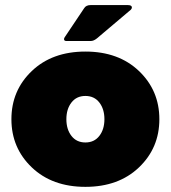

<svg xmlns="http://www.w3.org/2000/svg" viewBox="-20 -720 673 757"><path d="M241.7 -558.3Q232.5 -558.3 232.5 -565.8Q232.5 -570 235.8 -574.2L311.7 -687.5Q319.2 -700 337.5 -700H483.3Q500 -700 500 -690.8Q500 -685.8 495.8 -681.7L361.7 -568.3Q349.2 -558.3 337.5 -558.3ZM105.4 -60Q25 -136.7 25 -250Q25 -363.3 105.4 -440Q185.8 -516.7 316.7 -516.7Q447.5 -516.7 527.9 -440Q608.3 -363.3 608.3 -250Q608.3 -136.7 527.9 -60Q447.5 16.7 316.7 16.7Q185.8 16.7 105.4 -60ZM261.7 -315.8Q241.7 -290 241.7 -250Q241.7 -210 261.7 -184.2Q281.7 -158.3 316.7 -158.3Q351.7 -158.3 371.7 -184.2Q391.7 -210 391.7 -250Q391.7 -290 371.7 -315.8Q351.7 -341.7 316.7 -341.7Q281.7 -341.7 261.7 -315.8Z"/></svg>

Font: BoonTook Mon
Style: Regular
Weight: 400
Designer: Sungsit Sawaiwan
Foundry: FontUni
Version: Version 3.0